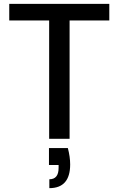

<svg xmlns="http://www.w3.org/2000/svg" viewBox="-20 -720 615 996"><path d="M235 0V-614H28V-700H547V-614H341V0ZM236 256V210Q284 210 284 151V136H234V48H332Q344 94 344 133Q344 256 236 256Z"/></svg>

Font: DeepMind Sans Medium
Style: Regular
Weight: 500
Designer: Jonny Pinhorn / Modifications: Colophon Foundry
Foundry: Colophon Foundry
Version: Version 1.002; ttfautohint (v1.8.2)